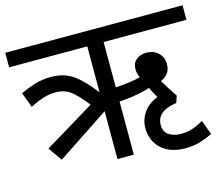

<svg xmlns="http://www.w3.org/2000/svg" viewBox="-95 -748 1056 907"><g transform="rotate(-15 433.5 -294.0)"><path d="M127 -65 80 -132 326 -281Q284 -335 253.5 -357.5Q223 -380 181 -380Q153 -380 124.5 -372Q96 -364 55 -343L27 -417Q61 -433 98 -444.5Q135 -456 179 -456Q219 -456 251 -443.5Q283 -431 314 -402.5Q345 -374 382 -326V-551H0V-622H867V-551H462V-329Q496 -331 529.5 -335.5Q563 -340 584 -346Q574 -366 574 -387Q574 -419 595 -434.5Q616 -450 641 -450Q679 -450 701.5 -428Q724 -406 724 -373Q724 -345 710 -328Q696 -311 676 -303Q690 -279 703.5 -257.5Q717 -236 730 -217L719 -184Q667 -176 644 -155.5Q621 -135 621 -102Q621 -68 645.5 -52.5Q670 -37 701 -37Q733 -37 756.5 -44.5Q780 -52 814 -70L840 0Q814 13 781 23.5Q748 34 707 34Q631 34 589 -5.5Q547 -45 547 -107Q547 -147 570.5 -181.5Q594 -216 640 -234Q632 -249 624.5 -262.5Q617 -276 613 -286Q597 -280 570.5 -274.5Q544 -269 515 -265Q486 -261 462 -260V0H382V-234Z"/></g></svg>

Font: RS Noto Sans
Style: Regular
Weight: 400
Designer: Monotype Design Team
Foundry: Monotype Imaging Inc.
Version: Version 3.10